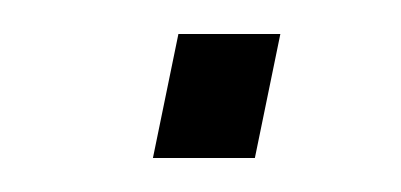

<svg xmlns="http://www.w3.org/2000/svg" viewBox="-20 -356 236 113"><path d="M70 -263 85 -336H145L130 -263Z"/></svg>

Font: Saira SemiExpanded ExtraLight
Style: Italic
Weight: 250
Width: 6
Italic angle: -12°
Designer: Hector Gatti with collaboration of the Omnibus-Type team
Foundry: Omnibus-Type
Version: Version 1.101